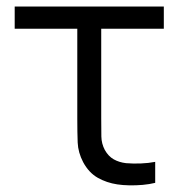

<svg xmlns="http://www.w3.org/2000/svg" viewBox="-20 -560 558 588"><path d="M339.3 4.7Q306.5 -0.2 279.3 -15.6Q252.2 -31 234.7 -63.3Q219.2 -92.8 217.9 -123.5Q216.7 -154.2 216.7 -195.7V-472H25V-540H481.7V-472H290V-198.3Q290 -164 290.4 -142Q290.8 -120 301 -100.7Q312 -81.2 328.4 -72Q344.8 -62.8 366 -60.3Q387.5 -58.5 411.2 -59.4Q434.8 -60.3 455.3 -64.3V0Q437.7 4.3 417 6.2Q396.3 8 376 7.6Q355.7 7.2 339.3 4.7Z"/></svg>

Font: Manrope ExtraLight
Style: Regular
Weight: 200
Designer: Mikhail Sharanda
Foundry: Mikhail Sharanda
Version: Version 4.505